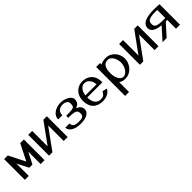

<svg xmlns="http://www.w3.org/2000/svg" viewBox="294 -1820 3329 3329"><g transform="rotate(-45 1959.0 -155.0)"><path d="M301 -207 148 -508H59V0H155V-304L261 -95H340L446 -304V0H542V-508H453Z M748 -131V-510H652V0H735L1012 -382V0H1108V-510H1023Z M1660 -133Q1660 -213 1565 -250Q1618 -269 1639 -299.5Q1660 -330 1660 -377Q1660 -409 1630.5 -440Q1601 -471 1550.5 -490.5Q1500 -510 1445 -510Q1377 -510 1322 -485.5Q1267 -461 1237 -420.5Q1207 -380 1207 -332H1310Q1310 -396 1346.5 -428.5Q1383 -461 1445 -461Q1492 -461 1524.5 -438.5Q1557 -416 1557 -377Q1557 -329 1544.5 -309.5Q1532 -290 1494 -284Q1456 -278 1351 -278V-229Q1442 -229 1482.5 -220.5Q1523 -212 1540 -193Q1557 -174 1557 -133Q1557 -99 1545 -81Q1533 -63 1508.5 -56.5Q1484 -50 1435 -50Q1363 -50 1330.5 -71Q1298 -92 1298 -144H1195Q1195 -104 1224 -71Q1253 -38 1308.5 -19.5Q1364 -1 1435 -1Q1542 -1 1601 -36.5Q1660 -72 1660 -133Z M2109 -293H1836Q1845 -365 1881.5 -410.5Q1918 -456 1969 -456Q2028 -456 2066 -412.5Q2104 -369 2109 -293ZM2204 -245Q2209 -322 2181 -380.5Q2153 -439 2098 -471.5Q2043 -504 1969 -504Q1902 -504 1849.5 -472Q1797 -440 1767.5 -383.5Q1738 -327 1738 -254Q1738 -136 1802.5 -71Q1867 -6 1983 -6Q2052 -6 2105 -34.5Q2158 -63 2183 -114L2097 -134Q2075 -90 2050 -72Q2025 -54 1983 -54Q1912 -54 1873.5 -102.5Q1835 -151 1834 -245Z M2543 -456Q2582 -456 2612.5 -427Q2643 -398 2660 -352.5Q2677 -307 2677 -260Q2677 -213 2658 -165Q2639 -117 2605 -85.5Q2571 -54 2530 -54Q2498 -54 2471.5 -80.5Q2445 -107 2429.5 -152.5Q2414 -198 2414 -255Q2414 -357 2446 -406.5Q2478 -456 2543 -456ZM2530 -6Q2600 -6 2655.5 -43Q2711 -80 2742 -139Q2773 -198 2773 -260Q2773 -322 2744.5 -378Q2716 -434 2663.5 -469Q2611 -504 2543 -504Q2465 -504 2413 -472V-510H2317V200H2413V-41Q2462 -6 2530 -6Z M2976 -131V-510H2880V0H2963L3240 -382V0H3336V-510H3251Z M3732 -508Q3577 -508 3500 -469.5Q3423 -431 3423 -355Q3423 -239 3631 -219L3435 0H3536L3728 -214H3765V0H3863V-502Q3802 -508 3732 -508ZM3708 -262Q3605 -262 3563 -282.5Q3521 -303 3521 -355Q3521 -395 3539.5 -418Q3558 -441 3599.5 -451Q3641 -461 3716 -461Q3750 -461 3765 -460V-263Q3747 -262 3708 -262Z"/></g></svg>

Font: LXGW Marker Gothic
Style: Regular
Weight: 400
Version: Version 1.001